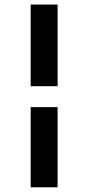

<svg xmlns="http://www.w3.org/2000/svg" viewBox="-20 -712 381 828"><path d="M112.3 -340.3V-692.4H228.5V-340.3ZM112.3 95.7V-250H228.5V95.7Z"/></svg>

Font: Black Ops One
Style: Regular
Weight: 400
Designer: James Grieshaber
Foundry: James Grieshaber
Version: Version 1.002